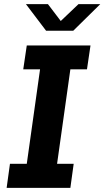

<svg xmlns="http://www.w3.org/2000/svg" viewBox="-20 -905 503 925"><path d="M12 0 28 -116H109L173 -571H92L109 -686H416L399 -571H319L255 -116H335L319 0ZM202 -757 105 -885H211L287 -785H253L358 -885H463L333 -757Z"/></svg>

Font: Chivo SemiBold
Style: Italic
Weight: 600
Italic angle: -8.05°
Designer: Hector Gatti
Foundry: Omnibus-Type
Version: Version 2.002